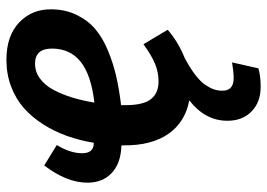

<svg xmlns="http://www.w3.org/2000/svg" viewBox="-134 -448 812 583"><g transform="rotate(-90 271.5 -157.0)"><path d="M380.9 -543Q453.6 -543 494.4 -504.2Q535.2 -465.3 534.2 -405.8Q533.7 -362.8 516.8 -328.9Q500 -294.9 473.6 -272.7Q447.3 -250.5 408.2 -234.4Q369.1 -218.3 330.3 -209.5Q291.5 -200.7 243.2 -194.8V-181.2Q243.2 -127.4 261.5 -104.2Q279.8 -81.1 314.9 -81.1Q343.8 -81.1 369.6 -92Q395.5 -103 428.2 -127L472.2 -53.2Q433.6 -20.5 387.2 -2Q356.4 14.2 335.4 30.3Q314.5 46.4 304.7 61Q294.9 75.7 291 87.6Q287.1 99.6 287.1 112.8Q287.1 147 325.2 147Q344.7 147 373 142.1L355 222.2Q331.1 229 298.8 229Q252.4 229 224.1 201.4Q195.8 173.8 195.8 127.9Q195.8 60.5 257.8 12.2Q191.9 0 156.2 -51Q120.6 -102.1 121.1 -186V-193.8Q66.9 -195.3 37.4 -223.1Q7.8 -251 7.8 -296.9Q7.8 -359.9 60.1 -428.2L122.1 -390.1Q97.2 -349.1 97.2 -313Q97.2 -277.8 127.9 -277.8H128.9Q136.2 -321.3 149.9 -359.6Q163.6 -397.9 185.3 -431.9Q207 -465.8 234.6 -490.2Q262.2 -514.6 299.8 -528.8Q337.4 -543 380.9 -543ZM251 -275.9Q335 -285.6 375 -317.6Q415 -349.6 415 -404.8Q415 -456.1 369.1 -456.1Q344.2 -456.1 323.7 -440.9Q303.2 -425.8 289.3 -399.4Q275.4 -373 266.1 -342.3Q256.8 -311.5 251 -275.9Z"/></g></svg>

Font: Fira Sans Compressed Medium
Style: Italic
Weight: 500
Width: 3
Italic angle: -8°
Designer: Carrois Corporate & Edenspiekermann AG
Foundry: Carrois Corporate GbR & Edenspiekermann AG
Version: Version 4.203;PS 004.203;hotconv 1.0.88;makeotf.lib2.5.64775